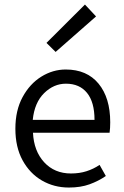

<svg xmlns="http://www.w3.org/2000/svg" viewBox="-20 -821 549 853"><path d="M286.1 12.2Q220.2 12.2 166.3 -19Q112.3 -50.3 80.3 -108.9Q48.3 -167.5 48.3 -249Q48.3 -330.6 80.3 -389.6Q112.3 -448.7 163.6 -480.5Q214.8 -512.2 272 -512.2Q366.2 -512.2 418 -449.2Q469.7 -386.2 469.7 -277.8Q469.7 -250.5 466.8 -231.4H126.5Q130.4 -149.9 176.3 -100.1Q222.2 -50.3 295.4 -50.3Q333 -50.3 364.3 -60.3Q395.5 -70.3 422.4 -88.4L450.2 -39.1Q417.5 -16.6 377.9 -2.2Q338.4 12.2 286.1 12.2ZM125.5 -288.6H399.9Q399.9 -367.2 366.7 -408.2Q333.5 -449.2 272.9 -449.2Q218.8 -449.2 176 -407.2Q133.3 -365.2 125.5 -288.6ZM227.1 -590.3 186.5 -630.4 357.4 -800.8 406.7 -748Z"/></svg>

Font: Akatab
Style: Regular
Weight: 400
Designer: SIL Global
Foundry: SIL Global
Version: Version 4.100